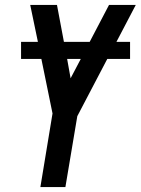

<svg xmlns="http://www.w3.org/2000/svg" viewBox="-20 -755 568 775"><path d="M143 0 192 -297 147 -517H65V-586H133L102 -735H210L238 -586H342L420 -735H528L450 -586H505V-517H413L292 -286L244 0ZM265 -439 306 -517H251Z"/></svg>

Font: Iosevka SS04 Semibold
Style: Italic
Weight: 600
Italic angle: -9°
Monospace: yes
Designer: Belleve Invis
Foundry: Belleve Invis
Version: Version 19.0.0; ttfautohint (v1.8.4)